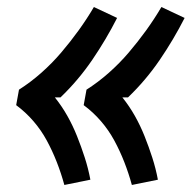

<svg xmlns="http://www.w3.org/2000/svg" viewBox="-20 -617 545 546"><path d="M355 -91Q346 -124 333.5 -156Q321 -188 305 -217.5Q289 -247 267 -272.5Q245 -298 218 -318L226 -362Q259 -383 289.5 -410Q320 -437 346 -467.5Q372 -498 395.5 -530.5Q419 -563 439 -597L505 -566Q474 -505 434.5 -447Q395 -389 344 -340H328Q348 -315 363.5 -287.5Q379 -260 391 -230Q403 -200 413 -169Q423 -138 429 -106ZM163 -91Q154 -124 141.5 -156Q129 -188 113 -217.5Q97 -247 75 -272.5Q53 -298 26 -318L34 -362Q67 -383 97.5 -410Q128 -437 154 -467.5Q180 -498 203.5 -530.5Q227 -563 247 -597L313 -566Q282 -505 242.5 -447Q203 -389 152 -340H136Q156 -315 171.5 -287.5Q187 -260 199 -230Q211 -200 221 -169Q231 -138 237 -106Z"/></svg>

Font: Iosevka Custom
Style: Bold Italic
Weight: 700
Italic angle: -9°
Designer: Belleve Invis
Foundry: Belleve Invis
Version: Version 30.3.1; ttfautohint (v1.8.3)